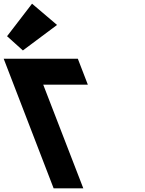

<svg xmlns="http://www.w3.org/2000/svg" viewBox="-219 -1021 784 1039"><path d="M-180.8 -825 -95.2 -748 89.7 -886 -45.6 -1001ZM14.9 -562.9 231.8 -1.9H71.2L-199 -703.1H202.2L256.3 -562.9Z"/></svg>

Font: Hussar
Style: BdOpOblFour
Weight: 700
Foundry: Cannot Into Space Fonts
Version: Version 2.00